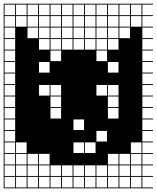

<svg xmlns="http://www.w3.org/2000/svg" viewBox="-20 -900 852 1045"><path d="M0 -879.8H812.5V-875H754.8V-817.3H812.5V-812.5H754.8V-754.8H812.5V-750H754.8V-692.3H812.5V-687.5H754.8V-629.8H812.5V-625H754.8V-567.3H812.5V-562.5H754.8V-504.8H812.5V-500H754.8V-442.3H812.5V-437.5H754.8V-379.8H812.5V-375H754.8V-317.3H812.5V-312.5H754.8V-254.8H812.5V-250H754.8V-192.3H812.5V-187.5H754.8V-129.8H812.5V-125H754.8V-67.3H812.5V-62.5H754.8V-4.8H812.5V0H754.8V57.7H812.5V62.5H754.8V120.2H812.5V125H0ZM692.3 -817.3H750V-875H692.3ZM629.8 -817.3H687.5V-875H629.8ZM192.3 -817.3H250V-875H192.3ZM567.3 -817.3H625V-875H567.3ZM504.8 -817.3H562.5V-875H504.8ZM254.8 -817.3H312.5V-875H254.8ZM442.3 -817.3H500V-875H442.3ZM129.8 -817.3H187.5V-875H129.8ZM4.8 -817.3H62.5V-875H4.8ZM379.8 -817.3H437.5V-875H379.8ZM67.3 -817.3H125V-875H67.3ZM317.3 -817.3H375V-875H317.3ZM192.3 -754.8H250V-812.5H192.3ZM692.3 -754.8H750V-812.5H692.3ZM629.8 -754.8H687.5V-812.5H629.8ZM567.3 -754.8H625V-812.5H567.3ZM254.8 -754.8H312.5V-812.5H254.8ZM504.8 -754.8H562.5V-812.5H504.8ZM4.8 -754.8H62.5V-812.5H4.8ZM442.3 -754.8H500V-812.5H442.3ZM129.8 -754.8H187.5V-812.5H129.8ZM379.8 -754.8H437.5V-812.5H379.8ZM67.3 -754.8H125V-812.5H67.3ZM317.3 -754.8H375V-812.5H317.3ZM379.8 -692.3H437.5V-750H379.8ZM129.8 -692.3H187.5V-750H129.8ZM442.3 -692.3H500V-750H442.3ZM4.8 -692.3H62.5V-750H4.8ZM504.8 -692.3H562.5V-750H504.8ZM567.3 -692.3H625V-750H567.3ZM254.8 -692.3H312.5V-750H254.8ZM629.8 -692.3H687.5V-750H629.8ZM317.3 -692.3H375V-750H317.3ZM192.3 -692.3H250V-750H192.3ZM192.3 -629.8H250V-687.5H192.3ZM4.8 -629.8H62.5V-687.5H4.8ZM567.3 -629.8H625V-687.5H567.3ZM504.8 -629.8H562.5V-687.5H504.8ZM442.3 -629.8H500V-687.5H442.3ZM379.8 -629.8H437.5V-687.5H379.8ZM254.8 -629.8H312.5V-687.5H254.8ZM317.3 -629.8H375V-687.5H317.3ZM4.8 -567.3H62.5V-625H4.8ZM504.8 -567.3H562.5V-625H504.8ZM254.8 -567.3H312.5V-625H254.8ZM192.3 -504.8H250V-562.5H192.3ZM567.3 -504.8H625V-562.5H567.3ZM4.8 -504.8H62.5V-562.5H4.8ZM4.8 -442.3H62.5V-500H4.8ZM254.8 -379.8H312.5V-437.5H254.8ZM4.8 -379.8H62.5V-437.5H4.8ZM192.3 -379.8H250V-437.5H192.3ZM567.3 -379.8H625V-437.5H567.3ZM504.8 -379.8H562.5V-437.5H504.8ZM4.8 -317.3H62.5V-375H4.8ZM254.8 -317.3H312.5V-375H254.8ZM567.3 -317.3H625V-375H567.3ZM4.8 -254.8H62.5V-312.5H4.8ZM567.3 -254.8H625V-312.5H567.3ZM254.8 -254.8H312.5V-312.5H254.8ZM4.8 -192.3H62.5V-250H4.8ZM379.8 -192.3H437.5V-250H379.8ZM4.8 -129.8H62.5V-187.5H4.8ZM504.8 -129.8H562.5V-187.5H504.8ZM692.3 -67.3H750V-125H692.3ZM4.8 -67.3H62.5V-125H4.8ZM379.8 -67.3H437.5V-125H379.8ZM67.3 -67.3H125V-125H67.3ZM442.3 -67.3H500V-125H442.3ZM4.8 -4.8H62.5V-62.5H4.8ZM692.3 -4.8H750V-62.5H692.3ZM192.3 -4.8H250V-62.5H192.3ZM129.8 -4.8H187.5V-62.5H129.8ZM629.8 -4.8H687.5V-62.5H629.8ZM67.3 -4.8H125V-62.5H67.3ZM567.3 -4.8H625V-62.5H567.3ZM4.8 57.7H62.5V0H4.8ZM567.3 57.7H625V0H567.3ZM504.8 57.7H562.5V0H504.8ZM192.3 57.7H250V0H192.3ZM67.3 57.7H125V0H67.3ZM442.3 57.7H500V0H442.3ZM629.8 57.7H687.5V0H629.8ZM379.8 57.7H437.5V0H379.8ZM129.8 57.7H187.5V0H129.8ZM692.3 57.7H750V0H692.3ZM317.3 57.7H375V0H317.3ZM254.8 57.7H312.5V0H254.8ZM567.3 120.2H625V62.5H567.3ZM254.8 120.2H312.5V62.5H254.8ZM504.8 120.2H562.5V62.5H504.8ZM67.3 120.2H125V62.5H67.3ZM442.3 120.2H500V62.5H442.3ZM129.8 120.2H187.5V62.5H129.8ZM629.8 120.2H687.5V62.5H629.8ZM379.8 120.2H437.5V62.5H379.8ZM4.8 120.2H62.5V62.5H4.8ZM692.3 120.2H750V62.5H692.3ZM317.3 120.2H375V62.5H317.3ZM192.3 120.2H250V62.5H192.3Z"/></svg>

Font: Yarndings 12 Charted
Style: Regular
Weight: 400
Designer: Sarah Cadigan-Fried
Version: Version 1.000; ttfautohint (v1.8.4.7-5d5b)